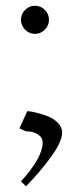

<svg xmlns="http://www.w3.org/2000/svg" viewBox="-20 -482 281 670"><path d="M47.9 -34.2 75.2 -94.2Q83 -94.2 100.8 -90.3Q118.7 -86.4 141.1 -78.6Q163.6 -70.8 180.2 -55.2Q196.8 -39.6 196.8 -20Q196.8 12.2 158.7 64.7Q120.6 117.2 70.8 168L53.2 150.9Q128.9 67.9 128.9 15.1Q128.9 -0.5 116.2 -10Q103.5 -19.5 91.8 -21.7Q80.1 -23.9 69.8 -23.9ZM67.6 -378.4Q53.2 -393.1 53.2 -413.1Q53.2 -433.1 67.6 -447.5Q82 -461.9 102.1 -461.9Q122.1 -461.9 136.5 -447.5Q150.9 -433.1 150.9 -413.1Q150.9 -393.1 136.5 -378.4Q122.1 -363.8 102.1 -363.8Q82 -363.8 67.6 -378.4Z"/></svg>

Font: Dehuti
Style: Bold
Weight: 700
Version: Version 1.2